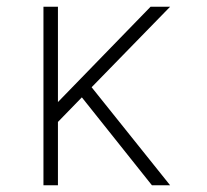

<svg xmlns="http://www.w3.org/2000/svg" viewBox="-20 -550 616 570"><path d="M109 0H152V-188L223 -261L431 0H485L252 -291L485 -530H427L152 -247V-530H109Z"/></svg>

Font: Iosevka Sparkle Extralight
Style: Regular
Weight: 200
Designer: Belleve Invis
Foundry: Belleve Invis
Version: Version 4.5.0; ttfautohint (v1.8.3)